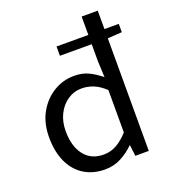

<svg xmlns="http://www.w3.org/2000/svg" viewBox="-145 -903 911 1024"><g transform="rotate(-20 310.0 -391.5)"><path d="M276.6 13.4Q208.7 13.4 158.3 -17.9Q107.9 -49.1 80.3 -108.2Q52.8 -167.2 52.8 -249.5Q52.8 -329.9 85.8 -388.6Q118.9 -447.4 172.6 -480Q226.3 -512.6 288.4 -512.6Q336 -512.6 370.6 -496Q405.3 -479.4 440.6 -450.3L436.4 -542.9V-796H527.8V0H451.4L444.1 -61.8H440.7Q409.9 -30.8 368.2 -8.7Q326.5 13.4 276.6 13.4ZM296.8 -63.7Q335 -63.7 368.9 -82.2Q402.8 -100.8 436.4 -137.9V-378.7Q402.4 -410.5 370 -423.2Q337.5 -435.9 303.5 -435.9Q260.6 -435.9 225.1 -412Q189.6 -388.2 168.4 -346.2Q147.3 -304.3 147.3 -250.2Q147.3 -164.3 186.2 -114Q225.2 -63.7 296.8 -63.7ZM255.9 -638.9V-691.6H609.1V-644.3L523.9 -638.9Z"/></g></svg>

Font: Noto Sans TC Thin
Style: Regular
Weight: 100
Designer: Ryoko NISHIZUKA 西塚涼子 (kana, bopomofo & ideographs); Paul D. Hunt (Latin, Greek & Cyrillic); Sandoll Communications 산돌커뮤니
Foundry: Adobe
Version: Version 2.004-H2;hotconv 1.0.118;makeotfexe 2.5.65603